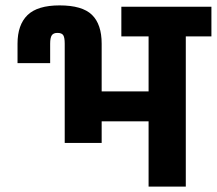

<svg xmlns="http://www.w3.org/2000/svg" viewBox="-20 -692 804 712"><path d="M764 -667V-557H669V0H531V-242H357V-162H220V-530Q220 -553 214.5 -561.5Q209 -570 193 -570Q178 -570 172 -561Q166 -552 166 -530V-458H45V-530Q45 -600 82 -636Q119 -672 201 -672Q285 -672 321 -637Q357 -602 357 -530V-353H531V-557H430V-667Z"/></svg>

Font: Biryani ExtraBold
Style: Regular
Weight: 800
Designer: Dan Reynolds and Mathieu Reguer
Foundry: Dan Reynolds and Mathieu Reguer
Version: Version 1.004; ttfautohint (v1.1) -l 5 -r 5 -G 72 -x 0 -D la